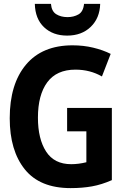

<svg xmlns="http://www.w3.org/2000/svg" viewBox="-20 -957 640 987"><path d="M495 -937H412Q408 -897 383.5 -883Q359 -869 327 -869Q293 -869 269 -884Q245 -899 242 -937H159Q161 -860 206.5 -817Q252 -774 325 -774Q400 -774 446.5 -819Q493 -864 495 -937ZM555 -31V-402H325V-282H424V-123Q384 -113 346 -113Q259 -113 217 -178Q175 -243 175 -352Q175 -469 223 -534Q271 -599 368 -599Q443 -599 504 -564L549 -680Q509 -700 459 -712Q409 -724 353 -724Q197 -724 113.5 -624.5Q30 -525 30 -349Q30 -183 107.5 -86.5Q185 10 343 10Q403 10 453 1Q503 -8 555 -31Z"/></svg>

Font: Noto Sans Mono UI
Style: Bold
Weight: 700
Designer: Monotype Design team
Foundry: Monotype Imaging Inc.
Version: 1.000